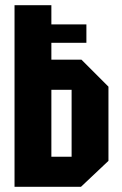

<svg xmlns="http://www.w3.org/2000/svg" viewBox="-20 -720 471 740"><path d="M36 0V-700H178V-626H313V-555H178V-490H294L398 -386V-100L292 0ZM178 -116H256V-374H178Z"/></svg>

Font: Tektur Condensed SemiBold
Style: Regular
Weight: 600
Width: 3
Designer: Adam Jagosz
Foundry: Adam Jagosz
Version: Version 1.005;gftools[0.9.30]